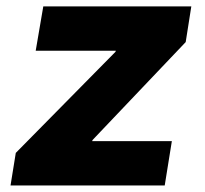

<svg xmlns="http://www.w3.org/2000/svg" viewBox="-20 -565 625 585"><path d="M12.1 0 28.1 -99.1 331.7 -407 333.1 -410.5H88.8L111.9 -545.5H562.9L545.8 -436.8L262.1 -138.5L260.7 -134.9H503.6L481.9 0Z"/></svg>

Font: Inter P Extra Bold
Style: Italic
Weight: 800
Italic angle: 9.39999°
Designer: Rasmus Andersson
Foundry: rsms
Version: Version 3.018;git-588b23468